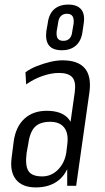

<svg xmlns="http://www.w3.org/2000/svg" viewBox="-20 -810 458 837"><path d="M273 -176 306 -409Q312 -453 295.5 -472.5Q279 -492 237 -492Q203 -492 164.5 -478.5Q126 -465 94 -442L91 -495Q113 -511 141 -522Q169 -533 198 -540Q227 -547 253 -547Q320 -547 349.5 -512.5Q379 -478 370 -409L312 0H273ZM136 7Q77 7 49.5 -27.5Q22 -62 31 -125L40 -195Q49 -258 86.5 -292.5Q124 -327 184 -327Q248 -327 277.5 -293.5Q307 -260 298 -197L288 -126Q279 -62 239.5 -27.5Q200 7 136 7ZM164 -41Q204 -41 233 -70.5Q262 -100 269 -145L273 -178Q280 -227 260.5 -253Q241 -279 199 -279Q153 -279 131 -255.5Q109 -232 102 -176L96 -143Q89 -88 104 -64.5Q119 -41 164 -41ZM250 -591Q210 -591 193.5 -612Q177 -633 182 -674L188 -708Q193 -749 216 -769.5Q239 -790 278 -790Q316 -790 333.5 -769.5Q351 -749 345 -708L340 -674Q335 -633 311.5 -612Q288 -591 250 -591ZM256 -632Q273 -632 283 -642Q293 -652 295 -673L301 -708Q303 -729 296 -739.5Q289 -750 272 -750Q255 -750 245 -739.5Q235 -729 233 -708L227 -673Q225 -652 232 -642Q239 -632 256 -632Z"/></svg>

Font: Pathway Extreme Condensed ExtraLight
Style: Italic
Weight: 250
Width: 3
Italic angle: -8°
Version: Version 1.001;gftools[0.9.26]